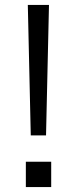

<svg xmlns="http://www.w3.org/2000/svg" viewBox="-20 -760 313 780"><path d="M105 -210 93 -740H179L167 -210ZM85 0V-103H188V0Z"/></svg>

Font: Instrument Sans
Style: Regular
Weight: 400
Designer: Rodrigo Fuenzalida
Foundry: fragTYPE
Version: Version 1.000;gftools[0.9.28]